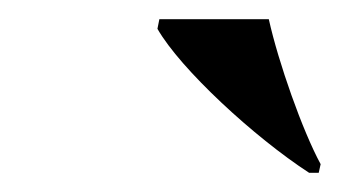

<svg xmlns="http://www.w3.org/2000/svg" viewBox="-20 -786 354 200"><path d="M302 -606H312L314 -615C295 -650 270 -721 260 -766H146L144 -756C168 -714 245 -643 302 -606Z"/></svg>

Font: Noto Serif Display Condensed
Style: Bold Italic
Weight: 700
Width: 3
Italic angle: -12°
Designer: Monotype Design Team
Foundry: Monotype Imaging Inc.
Version: Version 2.009